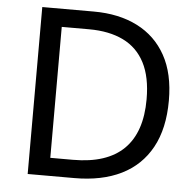

<svg xmlns="http://www.w3.org/2000/svg" viewBox="-51 -766 833 818"><g transform="rotate(5 365.0 -357.0)"><path d="M669 -364Q669 -244 624.5 -163Q580 -82 497 -41Q414 0 296 0H97V-714H317Q425 -714 504 -674Q583 -634 626 -556.5Q669 -479 669 -364ZM574 -361Q574 -456 542.5 -517Q511 -578 450.5 -607.5Q390 -637 304 -637H187V-77H284Q429 -77 501.5 -148.5Q574 -220 574 -361Z"/></g></svg>

Font: Noto Sans Devanagari
Style: Regular
Weight: 400
Designer: Jelle Bosma - Monotype Design Team
Foundry: Monotype Imaging Inc.
Version: Version 2.003